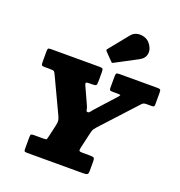

<svg xmlns="http://www.w3.org/2000/svg" viewBox="-180 -1213 1275 1363"><g transform="rotate(20 457.5 -531.5)"><path d="M154 -20V-110Q154 -129 159.8 -132Q165.5 -135 184 -135H256Q274 -135 276 -140.5Q278 -146 281.5 -160L302.5 -252Q308.5 -278.5 306.2 -292Q304 -305.5 294 -327L172 -586Q164 -604 158.2 -609.5Q152.5 -615 125 -615H86Q68 -615 64 -620Q60 -625 60 -642V-723Q60 -739.5 63.2 -744.8Q66.5 -750 83 -750H450Q470.5 -750 475.2 -745.2Q480 -740.5 480 -719V-650Q480 -625.5 474 -620.2Q468 -615 444 -615H423Q401.5 -615 398.8 -609.5Q396 -604 402 -591L459.5 -465Q470 -442 470.5 -430.2Q471 -418.5 483 -418.5Q492 -418.5 498.8 -427.8Q505.5 -437 515 -448L645 -592Q656.5 -604.5 658.8 -609.8Q661 -615 632 -615H599Q584 -615 579.5 -618.8Q575 -622.5 575 -637V-721.5Q575 -741 580.2 -745.5Q585.5 -750 604 -750H886Q904 -750 909.5 -746.5Q915 -743 915 -725V-634Q915 -621.5 910.5 -618.2Q906 -615 893 -615H858Q843.5 -615 836.2 -612.5Q829 -610 822 -603L579.5 -339Q568.5 -327 562 -317.5Q555.5 -308 551 -288L522.5 -164Q518 -144 522.8 -139.5Q527.5 -135 551 -135H600Q625.5 -135 632.2 -130.2Q639 -125.5 639 -99V-34.5Q639 -10 630.8 -5Q622.5 0 599 0H178.5Q164 0 159 -2.8Q154 -5.5 154 -20ZM719.5 -1030Q749.5 -993 744.5 -956Q739.5 -919 701 -898.5L533 -809.5Q527.5 -806 524.5 -807Q521.5 -808 517.5 -812.5L461 -870.5Q452.5 -879.5 461.5 -888.5L578.5 -1033Q596.5 -1055 623.2 -1060.8Q650 -1066.5 676.5 -1058.2Q703 -1050 719.5 -1030Z"/></g></svg>

Font: Besley* Fatface
Style: Italic
Weight: 900
Italic angle: -13°
Designer: Owen Earl
Foundry: indestructible type*
Version: Version 3.000; ttfautohint (v1.8.3)